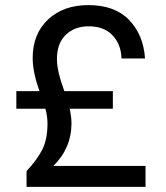

<svg xmlns="http://www.w3.org/2000/svg" viewBox="-20 -732 649 752"><path d="M84 -62Q127 -108 146.5 -148Q166 -188 166 -248Q166 -276 158 -306H44V-375H135Q108 -448 108 -505Q108 -599 168 -655.5Q228 -712 326 -712Q430 -712 486 -653.5Q542 -595 548 -503H456Q454 -559 420.5 -594Q387 -629 327 -629Q273 -629 238 -596Q203 -563 203 -500Q203 -454 232 -375H422V-306H253Q260 -273 260 -249Q260 -152 189 -82H550V0H84Z"/></svg>

Font: AWOL-DM Medium
Style: Regular
Weight: 500
Designer: Colophon Foundry, Jonny Pinhorn, Mikhail Sharanda
Foundry: Colophon Foundry
Version: Version 1.000;Glyphs 3.2.3 (3260)